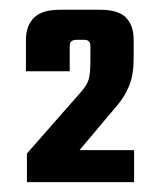

<svg xmlns="http://www.w3.org/2000/svg" viewBox="-20 -656 334 390"><path d="M121.6 -562V-511.2H32.7V-575.2Q32.7 -604 49.1 -620.1Q65.4 -636.2 102.5 -636.2H182.6Q220.7 -636.2 236.1 -620.1Q251.5 -604 251.5 -575.2V-537.1Q251.5 -504.9 242.4 -481.9Q233.4 -459 216.3 -439.9L141.6 -351.1H252.4V-286.1H34.7V-344.2L144.5 -469.2Q157.7 -483.9 160.6 -496.3Q163.6 -508.8 163.6 -532.2V-562Q163.6 -568.8 160.6 -572Q157.7 -575.2 149.4 -575.2H136.7Q128.4 -575.2 125 -572Q121.6 -568.8 121.6 -562Z"/></svg>

Font: Akaash Gobhi
Style: Regular
Weight: 400
Designer: Kulbir Singh Thind, MD
Foundry: Punjab Online
Version: Version 1.200